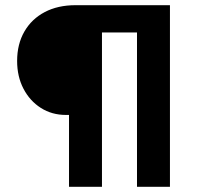

<svg xmlns="http://www.w3.org/2000/svg" viewBox="-20 -720 770 740"><path d="M246 0V-314L278 -277H234Q180 -277 137.5 -304Q95 -331 70.5 -378Q46 -425 46 -485Q46 -550 74 -598.5Q102 -647 152.5 -673.5Q203 -700 271 -700H635V0H508V-660L535 -595H318L373 -652V0Z"/></svg>

Font: Readex Pro Medium
Style: Regular
Weight: 500
Designer: Bonnie Shaver-Troup, Thomas Jockin
Foundry: Lexend
Version: Version 1.204